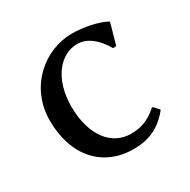

<svg xmlns="http://www.w3.org/2000/svg" viewBox="-111 -543 651 658"><g transform="rotate(-30 214.5 -214.5)"><path d="M250 -399C289 -399 324 -371 350 -325L363 -326L386 -408L384 -411C353 -427 301 -439 251 -439C147 -439 38 -354 38 -218C38 -79 117 10 239 10C299 10 346 -10 386 -61L367 -82H363C325 -48 293 -40 256 -40C183 -40 126 -106 126 -223C126 -333 184 -399 250 -399Z"/></g></svg>

Font: Libertinus Sans
Style: Regular
Weight: 400
Designer: Philipp H. Poll, Khaled Hosny
Foundry: Caleb Maclennan
Version: Version 7.050;RELEASE